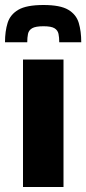

<svg xmlns="http://www.w3.org/2000/svg" viewBox="-30 -748 345 768"><path d="M62 0V-510H224V0ZM144 -728Q211 -728 243 -709Q275 -690 285 -656.5Q295 -623 295 -579H207Q207 -598 204 -612.5Q201 -627 188 -635Q175 -643 144 -643Q112 -643 98.5 -635Q85 -627 82 -612.5Q79 -598 79 -579H-10Q-10 -623 0.5 -656.5Q11 -690 43.5 -709Q76 -728 144 -728Z"/></svg>

Font: Saira
Style: Bold
Weight: 700
Designer: Hector Gatti with collaboration of the Omnibus-Type team
Foundry: Omnibus-Type
Version: Version 1.100; ttfautohint (v1.8.3)